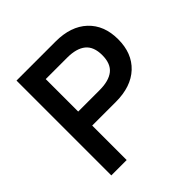

<svg xmlns="http://www.w3.org/2000/svg" viewBox="-183 -856 1008 1008"><g transform="rotate(-45 320.5 -352.0)"><path d="M373 -704Q486 -704 550 -644Q614 -584 614 -480Q614 -376 550 -316Q486 -256 373 -256H197V0H83V-704ZM356 -360Q425 -360 460.5 -388.5Q496 -417 496 -480Q496 -543 460.5 -572Q425 -601 356 -601H197V-360Z"/></g></svg>

Font: CBA Beacon Sans Bold
Style: Regular
Weight: 700
Designer: Wei Huang
Foundry: Wei Huang
Version: Version 1.002